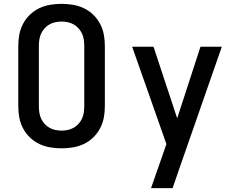

<svg xmlns="http://www.w3.org/2000/svg" viewBox="-20 -763 1240 998"><path d="M300 8Q270 8 240.5 3Q211 -2 184.5 -14.5Q158 -27 136 -48Q114 -69 100 -95.5Q86 -122 80.5 -151Q75 -180 75 -210V-525Q75 -555 80.5 -584Q86 -613 100 -639.5Q114 -666 136 -687Q158 -708 184.5 -720.5Q211 -733 240.5 -738Q270 -743 300 -743Q330 -743 359.5 -738Q389 -733 415.5 -720.5Q442 -708 464 -687Q486 -666 500 -639.5Q514 -613 519.5 -584Q525 -555 525 -525V-210Q525 -180 519.5 -151Q514 -122 500 -95.5Q486 -69 464 -48Q442 -27 415.5 -14.5Q389 -2 359.5 3Q330 8 300 8ZM300 -84Q316 -84 332.5 -87.5Q349 -91 363 -99Q377 -107 388 -119Q399 -131 406 -146Q413 -161 415.5 -177.5Q418 -194 418 -210V-525Q418 -541 415.5 -557.5Q413 -574 406 -589Q399 -604 388 -616Q377 -628 363 -636Q349 -644 332.5 -647.5Q316 -651 300 -651Q284 -651 267.5 -647.5Q251 -644 237 -636Q223 -628 212 -616Q201 -604 194 -589Q187 -574 184.5 -557.5Q182 -541 182 -525V-210Q182 -194 184.5 -177.5Q187 -161 194 -146Q201 -131 212 -119Q223 -107 237 -99Q251 -91 267.5 -87.5Q284 -84 300 -84ZM765 215Q779 175 793 135Q807 95 821 55L845 -14L667 -520H778L901 -148L1022 -520H1133L914 108L877 215Z"/></svg>

Font: Iosevka Aile Semibold
Style: Regular
Weight: 600
Designer: Belleve Invis
Foundry: Belleve Invis
Version: Version 31.1.0; ttfautohint (v1.8.4)